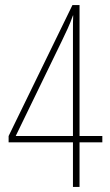

<svg xmlns="http://www.w3.org/2000/svg" viewBox="-20 -738 434 758"><path d="M384 -176V-201H294V-718H266L14 -201V-176H268V0H294V-176ZM268 -617V-201H42L224 -576C239 -607 256 -642 268 -677H269C268 -655 268 -642 268 -617Z"/></svg>

Font: Noto Sans Georgian ExtraCondensed Thin
Style: Regular
Weight: 100
Width: 2
Designer: Monotype Design Team, Akaki Razmadze
Foundry: Google LLC
Version: Version 2.005